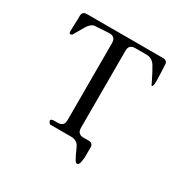

<svg xmlns="http://www.w3.org/2000/svg" viewBox="-130 -600 760 776"><g transform="rotate(30 250.0 -212.0)"><path d="M268.6 -74.2Q268.6 -44.9 297.9 -44.9H321.3Q342.8 -44.9 341.8 -23.4V18.6L340.8 30.3L337.9 48.8Q328.1 70.3 315.4 49.8L303.7 27.3L298.8 15.6L293 3.9Q282.2 -23.4 252.9 -23.4H153.3Q132.8 -44.9 162.1 -44.9H176.8Q206.1 -44.9 206.1 -73.2V-433.6Q206.1 -462.9 177.7 -462.9L112.3 -459Q94.7 -458 80.1 -434.6L49.8 -382.8Q36.1 -375 36.1 -391.6L37.1 -421.9L38.1 -446.3V-462.9Q38.1 -484.4 59.6 -484.4H415Q436.5 -484.4 435.5 -462.9L436.5 -446.3L437.5 -421.9L438.5 -391.6L437.5 -373Q432.6 -355.5 426.8 -372.1L406.2 -413.1L390.6 -440.4Q376 -462.9 349.6 -462.9H297.9Q268.6 -462.9 268.6 -434.6Z"/></g></svg>

Font: B2 Hana
Style: Regular
Weight: 500
Version: 2020-08-05; (max)